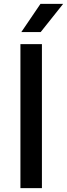

<svg xmlns="http://www.w3.org/2000/svg" viewBox="-20 -967 344 987"><path d="M85 0V-740H195.5V0ZM89.5 -802 188 -947H304.5L189 -802Z"/></svg>

Font: Encode Sans SemiExpanded Medium
Style: Regular
Weight: 500
Width: 6
Designer: Multiple Designers
Foundry: Impallari Type
Version: Version 3.002